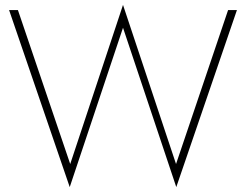

<svg xmlns="http://www.w3.org/2000/svg" viewBox="-20 -741 1002 782"><path d="M697 -73 909 -700H945L698 21L481 -628L264 21L17 -700H53L266 -73L481 -721Z"/></svg>

Font: Jost* Thin
Style: Regular
Weight: 200
Version: Version 3.7